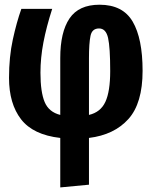

<svg xmlns="http://www.w3.org/2000/svg" viewBox="-20 -583 655 830"><path d="M410.3 -562.6Q510.8 -562.6 553.6 -489.5Q596.4 -416.4 596.4 -276.9Q596.4 -136.4 534.9 -68.2Q473.3 0 364.6 13.3V215.4L240.5 227.2V13.3Q123.1 0 71 -67.4Q19 -134.9 19 -246.2Q19 -336.9 35.4 -412.1Q51.8 -487.2 72.3 -544.6H205.6Q180.5 -466.7 167.7 -399.7Q154.9 -332.8 154.9 -268.7Q154.9 -185.1 173.1 -141.8Q191.3 -98.5 240.5 -86.2V-332.3Q240.5 -444.1 280.5 -503.3Q320.5 -562.6 410.3 -562.6ZM408.2 -460Q377.9 -460 371.3 -428.2Q364.6 -396.4 364.6 -331.8V-86.2Q414.9 -97.9 435.6 -142.8Q456.4 -187.7 456.4 -275.9Q456.4 -377.9 447.2 -419Q437.9 -460 408.2 -460Z"/></svg>

Font: FiraCode Nerd Font Mono
Style: Bold
Weight: 700
Monospace: yes
Designer: Carrois Corporate, Edenspiekermann AG, Nikita Prokopov
Foundry: Carrois Corporate, Edenspiekermann AG, Nikita Prokopov
Version: Version 6.002;Nerd Fonts 3.3.0